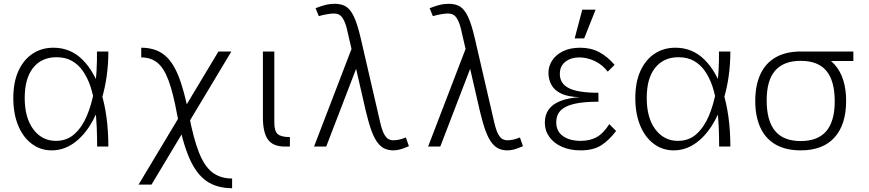

<svg xmlns="http://www.w3.org/2000/svg" viewBox="-20 -771 4572 1010"><path d="M252 20Q193 20 147 -14.5Q101 -49 75.5 -111Q50 -173 50 -255Q50 -339 77 -398Q104 -457 151.5 -488.5Q199 -520 261 -520Q350 -520 413 -458Q476 -396 511 -288Q530 -228 540 -155Q550 -82 550 0H491Q491 -43 489 -98Q487 -153 479.5 -210.5Q472 -268 455 -319Q440 -362 417 -396Q394 -430 359.5 -450Q325 -470 277 -470Q199 -470 154.5 -414.5Q110 -359 110 -256Q110 -151 155.5 -90.5Q201 -30 274 -30Q333 -30 373 -67Q413 -104 437.5 -163Q462 -222 474 -289Q485 -345 488 -400Q491 -455 490 -500H550Q550 -432 541 -369Q532 -306 515 -250Q491 -170 452 -109Q413 -48 362 -14Q311 20 252 20Z M1201 219Q1121 219 1066.5 181.5Q1012 144 975.5 59.5Q939 -25 912 -167Q891 -282 866.5 -348Q842 -414 807.5 -441.5Q773 -469 723 -469V-520Q792 -520 838.5 -486.5Q885 -453 917 -375.5Q949 -298 974 -166Q998 -41 1027 32Q1056 105 1098 136.5Q1140 168 1201 168ZM1129 -500H1197L777 200H709Z M1479 0Q1416 0 1389.5 -37Q1363 -74 1363 -153V-500H1423V-127Q1423 -81 1441 -65.5Q1459 -50 1505 -50V0Z M1837 -534 1859 -424 1696 0H1632ZM2131 -2Q2101 11 2083 15.5Q2065 20 2049 20Q2025 20 2005 11.5Q1985 3 1967.5 -19Q1950 -41 1935 -81Q1920 -121 1905 -184L1823 -540Q1813 -584 1804.5 -620Q1796 -656 1781 -678Q1766 -700 1736 -700Q1723 -700 1699.5 -696Q1676 -692 1657 -686L1640 -728Q1677 -742 1698 -746.5Q1719 -751 1741 -751Q1775 -751 1798.5 -737.5Q1822 -724 1841 -685Q1860 -646 1878 -568L1980 -127Q1990 -84 2001.5 -64Q2013 -44 2025 -38.5Q2037 -33 2048 -33Q2080 -33 2115 -48Z M2437 -534 2459 -424 2296 0H2232ZM2731 -2Q2701 11 2683 15.5Q2665 20 2649 20Q2625 20 2605 11.5Q2585 3 2567.5 -19Q2550 -41 2535 -81Q2520 -121 2505 -184L2423 -540Q2413 -584 2404.5 -620Q2396 -656 2381 -678Q2366 -700 2336 -700Q2323 -700 2299.5 -696Q2276 -692 2257 -686L2240 -728Q2277 -742 2298 -746.5Q2319 -751 2341 -751Q2375 -751 2398.5 -737.5Q2422 -724 2441 -685Q2460 -646 2478 -568L2580 -127Q2590 -84 2601.5 -64Q2613 -44 2625 -38.5Q2637 -33 2648 -33Q2680 -33 2715 -48Z M3221 -82Q3184 -33 3142.5 -6.5Q3101 20 3034 20Q2978 20 2935.5 1Q2893 -18 2869.5 -51Q2846 -84 2846 -126Q2846 -166 2866 -194.5Q2886 -223 2927.5 -239.5Q2969 -256 3031 -260Q2969 -261 2932.5 -278.5Q2896 -296 2880.5 -325Q2865 -354 2865 -388Q2865 -422 2884 -452Q2903 -482 2940.5 -501Q2978 -520 3032 -520Q3088 -520 3131.5 -497Q3175 -474 3213 -430L3177 -394Q3149 -431 3108.5 -450Q3068 -469 3027 -469Q2984 -469 2954.5 -446.5Q2925 -424 2925 -382Q2925 -331 2973 -307Q3021 -283 3128 -283V-236Q3049 -236 3000 -224.5Q2951 -213 2928.5 -189Q2906 -165 2906 -128Q2906 -80 2941.5 -55Q2977 -30 3035 -30Q3084 -30 3119.5 -50Q3155 -70 3185 -118ZM3043 -720H3113L3053 -569H3003Z M3524 20Q3465 20 3419 -14.5Q3373 -49 3347.5 -111Q3322 -173 3322 -255Q3322 -339 3349 -398Q3376 -457 3423.5 -488.5Q3471 -520 3533 -520Q3622 -520 3685 -458Q3748 -396 3783 -288Q3802 -228 3812 -155Q3822 -82 3822 0H3763Q3763 -43 3761 -98Q3759 -153 3751.5 -210.5Q3744 -268 3727 -319Q3712 -362 3689 -396Q3666 -430 3631.5 -450Q3597 -470 3549 -470Q3471 -470 3426.5 -414.5Q3382 -359 3382 -256Q3382 -151 3427.5 -90.5Q3473 -30 3546 -30Q3605 -30 3645 -67Q3685 -104 3709.5 -163Q3734 -222 3746 -289Q3757 -345 3760 -400Q3763 -455 3762 -500H3822Q3822 -432 3813 -369Q3804 -306 3787 -250Q3763 -170 3724 -109Q3685 -48 3634 -14Q3583 20 3524 20Z M3953 -240Q3953 -322 3980 -380.5Q4007 -439 4060.5 -469.5Q4114 -500 4192 -500Q4309 -500 4370 -432Q4431 -364 4431 -240Q4431 -116 4370 -48Q4309 20 4192 20Q4114 20 4060.5 -10.5Q4007 -41 3980 -99.5Q3953 -158 3953 -240ZM4192 -29Q4282 -29 4326.5 -81Q4371 -133 4371 -238Q4371 -346 4327 -398.5Q4283 -451 4192 -451Q4103 -451 4058 -400Q4013 -349 4013 -243Q4013 -136 4057 -82.5Q4101 -29 4192 -29ZM4175 -500H4469V-450H4207Z"/></svg>

Font: Moderustic Light
Style: Regular
Weight: 300
Designer: Tural Alisoy
Foundry: TAFT Foundry
Version: Version 2.120